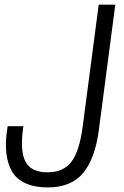

<svg xmlns="http://www.w3.org/2000/svg" viewBox="-20 -800 535 831"><path d="M407.2 -779.8H479L408.2 -240.2Q392.1 -114.3 340.1 -51.5Q288.1 11.2 187 11.2Q129.9 11.2 90.8 -6.6Q51.8 -24.4 32.5 -57.1Q13.2 -89.8 7.6 -136.5Q2 -183.1 11.2 -240.2L13.2 -253.9H81.1Q65.4 -147 90.1 -100.6Q114.7 -54.2 185.1 -54.2Q253.9 -54.2 288.8 -99.6Q323.7 -145 337.9 -252Z"/></svg>

Font: Cooper Hewitt
Style: Book Italic
Weight: 706
Designer: Village Type and Design LLC
Foundry: Cooper Hewitt Smithsonian Design Museum
Version: 1.000